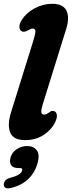

<svg xmlns="http://www.w3.org/2000/svg" viewBox="-27 -746 388 1038"><path d="M331 -590 206 -188Q194.5 -151 196.5 -138.8Q198.5 -126.5 211 -126.5Q225 -126.5 242.5 -141Q255.5 -150 267 -144.5Q277.5 -140.5 280.2 -124.8Q283 -109 270.5 -84Q249.5 -42 207 -15.2Q164.5 11.5 109 11.5Q44.5 11.5 28 -30.2Q11.5 -72 33.5 -141.5L153 -525.5Q165 -564 164.2 -577.8Q163.5 -591.5 150 -591.5Q140 -591.5 122.5 -581Q104 -571 92.5 -576Q81 -580 78.2 -596.2Q75.5 -612.5 89.5 -636.5Q113.5 -675.5 159.2 -700.5Q205 -725.5 255 -725.5Q313 -725.5 331.8 -689.5Q350.5 -653.5 331 -590ZM71.5 162.5Q44 162.5 33.5 147Q23 131.5 30 105.5Q37.5 77.5 63.5 60.5Q89.5 43.5 119.5 43.5Q154.5 43.5 171.5 66.2Q188.5 89 177 133Q162.5 186.5 126.2 221.5Q90 256.5 31 270.5Q10.5 275 1.5 268.5Q-7.5 262 -6.5 249.5Q-5.5 238.5 2.5 229.2Q10.5 220 27.5 215.5Q63.5 206 76.8 196Q90 186 93 175Q96.5 162.5 81 162.5Z"/></svg>

Font: Fraunces 72pt S100
Style: Bold Italic
Weight: 700
Italic angle: -16°
Version: Version 1.000; ttfautohint (v1.8.3)